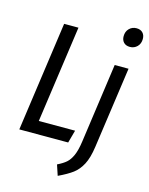

<svg xmlns="http://www.w3.org/2000/svg" viewBox="-142 -865 905 1165"><g transform="rotate(15 310.5 -282.5)"><path d="M140 -80H368L346 0H39L136 -689H226ZM315 146Q350 129 370 111.5Q390 94 404.5 61.5Q419 29 427 -28L497 -527H584L512 -18Q502 54 480 95.5Q458 137 426 161Q394 185 337 212ZM504 -710Q504 -740 522.5 -758.5Q541 -777 568 -777Q593 -777 607 -762.5Q621 -748 621 -724Q621 -694 602.5 -675.5Q584 -657 557 -657Q532 -657 518 -671.5Q504 -686 504 -710Z"/></g></svg>

Font: Fira Sans Compressed
Style: Italic
Weight: 400
Width: 1
Italic angle: -8°
Designer: bBox Type GmbH & Carrois Corporate GbR & Edenspiekermann AG
Foundry: bBox Type GmbH & Carrois Corporate GbR & Edenspiekermann AG
Version: Version 4.301